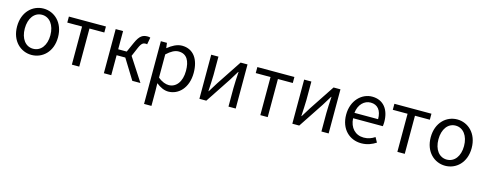

<svg xmlns="http://www.w3.org/2000/svg" viewBox="-29 -1305 5756 2283"><g transform="rotate(15 2849.0 -164.0)"><path d="M303 13C436 13 555 -91 555 -271C555 -452 436 -557 303 -557C170 -557 51 -452 51 -271C51 -91 170 13 303 13ZM303 -63C209 -63 146 -146 146 -271C146 -396 209 -481 303 -481C397 -481 461 -396 461 -271C461 -146 397 -63 303 -63Z M798 0H889V-469H1072V-543H616V-469H798Z M1192 0H1283V-246H1390L1542 0H1642L1457 -285L1503 -393C1531 -459 1553 -468 1582 -468C1590 -468 1594 -467 1600 -465L1616 -551C1608 -555 1596 -557 1584 -557C1525 -557 1486 -539 1442 -440L1388 -319H1283V-543H1192Z M1748 229H1839V45L1837 -50C1886 -10 1938 13 1987 13C2112 13 2223 -94 2223 -280C2223 -447 2147 -557 2007 -557C1944 -557 1883 -521 1834 -481H1831L1823 -543H1748ZM1972 -63C1936 -63 1888 -78 1839 -120V-405C1892 -454 1939 -480 1985 -480C2088 -480 2128 -399 2128 -279C2128 -144 2062 -63 1972 -63Z M2368 0H2453L2659 -311C2679 -344 2710 -394 2731 -428H2735C2731 -357 2726 -284 2726 -227V0H2815V-543H2730L2524 -232C2504 -199 2473 -149 2452 -116H2448C2451 -186 2457 -259 2457 -316V-543H2368Z M3118 0H3209V-469H3392V-543H2936V-469H3118Z M3512 0H3597L3803 -311C3823 -344 3854 -394 3875 -428H3879C3875 -357 3870 -284 3870 -227V0H3959V-543H3874L3668 -232C3648 -199 3617 -149 3596 -116H3592C3595 -186 3601 -259 3601 -316V-543H3512Z M4362 13C4436 13 4494 -12 4542 -43L4509 -103C4469 -76 4426 -60 4373 -60C4270 -60 4199 -134 4193 -250H4559C4561 -263 4563 -282 4563 -302C4563 -457 4485 -557 4347 -557C4221 -557 4102 -447 4102 -271C4102 -92 4218 13 4362 13ZM4192 -316C4203 -422 4271 -484 4348 -484C4433 -484 4483 -425 4483 -316Z M4805 0H4896V-469H5079V-543H4623V-469H4805Z M5395 13C5528 13 5647 -91 5647 -271C5647 -452 5528 -557 5395 -557C5262 -557 5143 -452 5143 -271C5143 -91 5262 13 5395 13ZM5395 -63C5301 -63 5238 -146 5238 -271C5238 -396 5301 -481 5395 -481C5489 -481 5553 -396 5553 -271C5553 -146 5489 -63 5395 -63Z"/></g></svg>

Font: Microsoft YaHei
Style: Regular
Weight: 400
Designer: Ryoko NISHIZUKA 西塚涼子 (kana, bopomofo & ideographs); Paul D. Hunt (Latin, Greek & Cyrillic); Sandoll Communications 산돌커뮤니
Foundry: Adobe
Version: Version 2.001;hotconv 1.0.111;makeotfexe 2.5.65597